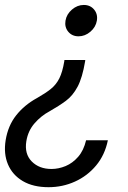

<svg xmlns="http://www.w3.org/2000/svg" viewBox="-42 -570 522 783"><path d="M305.7 -325.2 305.2 -320.3Q293.9 -252.9 274.4 -216.3Q254.9 -179.7 226.6 -158.7Q198.2 -137.7 160.2 -116.2Q125.5 -97.7 98.9 -67.1Q72.3 -36.6 65.4 5.9Q57.1 57.6 87.4 88.4Q117.7 119.1 168 119.1Q196.8 119.1 225.6 107.2Q254.4 95.2 276.9 69.3Q299.3 43.5 309.1 2H397.9Q385.7 62 350.1 104.7Q314.5 147.5 263.9 170.4Q213.4 193.4 155.8 193.4Q93.3 193.4 51 168.5Q8.8 143.6 -9.5 100.3Q-27.8 57.1 -19 2Q-9.3 -57.6 23.9 -99.6Q57.1 -141.6 108.4 -169.9Q143.1 -189.5 165 -207Q187 -224.6 200 -250.5Q212.9 -276.4 220.2 -320.3L220.7 -325.2ZM299.8 -549.8Q326.2 -549.8 341.8 -531Q357.4 -512.2 353 -485.8Q348.6 -459.5 326.7 -440.7Q304.7 -421.9 278.3 -421.9Q252 -421.9 236.3 -440.7Q220.7 -459.5 225.1 -485.8Q229.5 -512.2 251.5 -531Q273.4 -549.8 299.8 -549.8Z"/></svg>

Font: Inter Tight
Style: Italic
Weight: 400
Italic angle: -9.39999°
Designer: Rasmus Andersson
Foundry: rsms
Version: Version 3.002